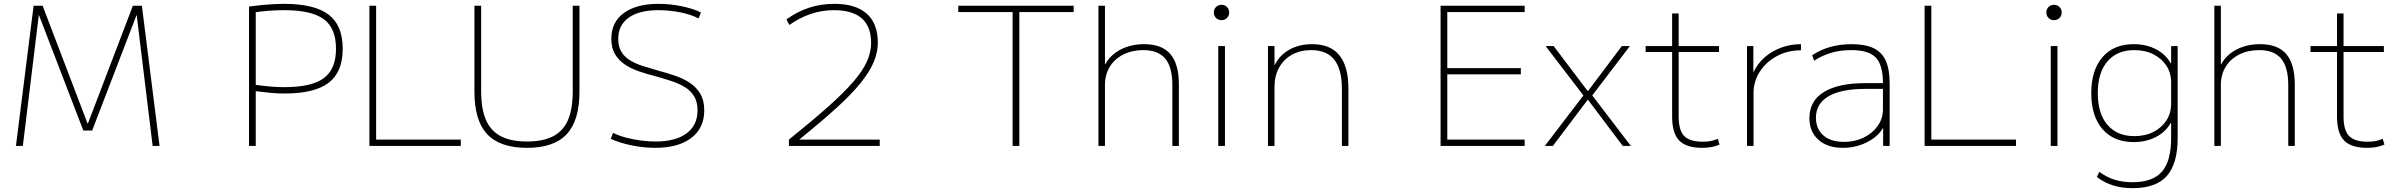

<svg xmlns="http://www.w3.org/2000/svg" viewBox="-20 -760 12486 1000"><path d="M63 0 155 -730H202L436 -117H438L672 -730H719L811 0H775L692 -681H691L460 -80H414L183 -681H182L99 0Z M1277 -726Q1313 -731 1345 -734Q1377 -737 1405.5 -738.5Q1434 -740 1459 -740Q1618 -740 1691.5 -684Q1765 -628 1765 -506Q1765 -385 1692 -329Q1619 -273 1462 -273Q1425 -273 1388 -276.5Q1351 -280 1294 -287L1297 -320Q1354 -312 1390 -309Q1426 -306 1460 -306Q1603 -306 1666.5 -353Q1730 -400 1730 -506Q1730 -613 1666.5 -660Q1603 -707 1460 -707Q1422 -707 1379.5 -704Q1337 -701 1289 -693L1312 -711V0H1277Z M1904 0V-730H1939V-33H2380V0Z M2725 10Q2584 10 2517.5 -61Q2451 -132 2451 -282V-730H2486V-285Q2486 -193 2511 -135.5Q2536 -78 2588.5 -50.5Q2641 -23 2725 -23Q2808 -23 2861 -50.5Q2914 -78 2938.5 -135.5Q2963 -193 2963 -285V-730H2998V-282Q2998 -132 2931.5 -61Q2865 10 2725 10Z M3393 10Q3332 10 3269 -3Q3206 -16 3161 -37L3173 -68Q3201 -54 3238 -44Q3275 -34 3315.5 -28.5Q3356 -23 3394 -23Q3499 -23 3556 -65.5Q3613 -108 3613 -185Q3613 -230 3595 -259Q3577 -288 3546.5 -306.5Q3516 -325 3476.5 -338Q3437 -351 3394 -363Q3350 -374 3309 -388Q3268 -402 3235.5 -423.5Q3203 -445 3183.5 -477.5Q3164 -510 3164 -558Q3164 -645 3229.5 -692.5Q3295 -740 3410 -740Q3470 -740 3530.5 -727.5Q3591 -715 3631 -695L3618 -664Q3581 -684 3524 -695.5Q3467 -707 3410 -707Q3309 -707 3254.5 -668Q3200 -629 3200 -558Q3200 -517 3216.5 -490Q3233 -463 3262 -445.5Q3291 -428 3329 -416Q3367 -404 3409 -392Q3454 -380 3496.5 -365.5Q3539 -351 3573 -328.5Q3607 -306 3627.5 -271.5Q3648 -237 3648 -185Q3648 -93 3580.5 -41.5Q3513 10 3393 10Z M4089 -33Q4211 -131 4293.5 -204.5Q4376 -278 4425.5 -335.5Q4475 -393 4496 -441.5Q4517 -490 4517 -536Q4517 -707 4323 -707Q4201 -707 4091 -630L4076 -659Q4187 -740 4326 -740Q4437 -740 4494.5 -688.5Q4552 -637 4552 -538Q4552 -489 4531.5 -439Q4511 -389 4464.5 -330.5Q4418 -272 4339 -200Q4260 -128 4145 -35V-33H4562V0H4089Z M5254 0V-697H4971V-730H5572V-697H5289V0Z M5701 0V-730H5735V-426H5737Q5764 -475 5817.5 -502.5Q5871 -530 5939 -530Q6032 -530 6076 -478Q6120 -426 6120 -320V0H6086V-317Q6086 -410 6049 -454.5Q6012 -499 5935 -499Q5876 -499 5830.5 -476Q5785 -453 5760 -412Q5735 -371 5735 -318V0Z M6325 0V-520H6360V0ZM6342 -655Q6325 -655 6313.5 -666.5Q6302 -678 6302 -695Q6302 -712 6313.5 -723.5Q6325 -735 6342 -735Q6359 -735 6370.5 -723.5Q6382 -712 6382 -695Q6382 -678 6370.5 -666.5Q6359 -655 6342 -655Z M6584 0V-520H6618V-422H6620Q6644 -472 6695 -501Q6746 -530 6814 -530Q6909 -530 6956 -472Q7003 -414 7003 -300V0H6969V-297Q6969 -399 6929.5 -449Q6890 -499 6809 -499Q6752 -499 6709 -475Q6666 -451 6642 -408Q6618 -365 6618 -307V0Z M7483 0V-730H7921V-697H7518V-405H7901V-373H7518V-33H7921V0Z M8026 0 8227 -263 8030 -520H8072L8249 -286H8251L8427 -520H8469L8273 -263L8474 0H8432L8251 -240H8249L8068 0Z M8846 10Q8763 10 8726 -28Q8689 -66 8689 -152V-489H8551V-520H8689V-690H8723V-520H8933V-489H8723V-154Q8723 -82 8751.5 -52Q8780 -22 8849 -22Q8873 -22 8890.5 -25.5Q8908 -29 8927 -37L8936 -7Q8915 2 8893.5 6Q8872 10 8846 10Z M9079 0V-520H9112V-386H9114Q9134 -429 9171 -461.5Q9208 -494 9257 -512Q9306 -530 9360 -530V-498Q9291 -498 9235 -468Q9179 -438 9146 -387.5Q9113 -337 9113 -275V0Z M9578 10Q9498 10 9451 -32Q9404 -74 9404 -145Q9404 -234 9479 -280.5Q9554 -327 9695 -327H9787Q9787 -421 9750 -460Q9713 -499 9622 -499Q9566 -499 9519 -485.5Q9472 -472 9429 -444L9418 -472Q9463 -502 9514.5 -516Q9566 -530 9624 -530Q9695 -530 9738.5 -509Q9782 -488 9802 -443Q9822 -398 9822 -325V0H9788V-93H9787Q9760 -47 9702.5 -18.5Q9645 10 9578 10ZM9585 -21Q9641 -21 9687 -43.5Q9733 -66 9760 -104.5Q9787 -143 9787 -190V-297H9697Q9569 -297 9503.5 -258.5Q9438 -220 9438 -147Q9438 -89 9476.5 -55Q9515 -21 9585 -21Z M10004 0V-730H10039V-33H10480V0Z M10661 0V-520H10696V0ZM10678 -655Q10661 -655 10649.5 -666.5Q10638 -678 10638 -695Q10638 -712 10649.5 -723.5Q10661 -735 10678 -735Q10695 -735 10706.5 -723.5Q10718 -712 10718 -695Q10718 -678 10706.5 -666.5Q10695 -655 10678 -655Z M11088 220Q11032 220 10986.5 206Q10941 192 10901 162L10914 135Q10952 163 10993.5 176Q11035 189 11087 189Q11192 189 11240 134Q11288 79 11288 -42V-120H11286Q11260 -73 11209 -46.5Q11158 -20 11093 -20Q10989 -20 10930.5 -87.5Q10872 -155 10872 -275Q10872 -395 10930.5 -462.5Q10989 -530 11093 -530Q11158 -530 11209 -503.5Q11260 -477 11286 -430H11288V-520H11322V-42Q11322 93 11265.5 156.5Q11209 220 11088 220ZM11096 -51Q11153 -51 11196 -73Q11239 -95 11263.5 -133Q11288 -171 11288 -220V-330Q11288 -380 11263.5 -417.5Q11239 -455 11196 -477Q11153 -499 11096 -499Q11007 -499 10956.5 -440.5Q10906 -382 10906 -275Q10906 -168 10956.5 -109.5Q11007 -51 11096 -51Z M11513 0V-730H11547V-426H11549Q11576 -475 11629.5 -502.5Q11683 -530 11751 -530Q11844 -530 11888 -478Q11932 -426 11932 -320V0H11898V-317Q11898 -410 11861 -454.5Q11824 -499 11747 -499Q11688 -499 11642.5 -476Q11597 -453 11572 -412Q11547 -371 11547 -318V0Z M12309 10Q12226 10 12189 -28Q12152 -66 12152 -152V-489H12014V-520H12152V-690H12186V-520H12396V-489H12186V-154Q12186 -82 12214.5 -52Q12243 -22 12312 -22Q12336 -22 12353.5 -25.5Q12371 -29 12390 -37L12399 -7Q12378 2 12356.5 6Q12335 10 12309 10Z"/></svg>

Font: M PLUS 2 Thin ExtraLight
Style: Regular
Weight: 250
Version: Version 1.001